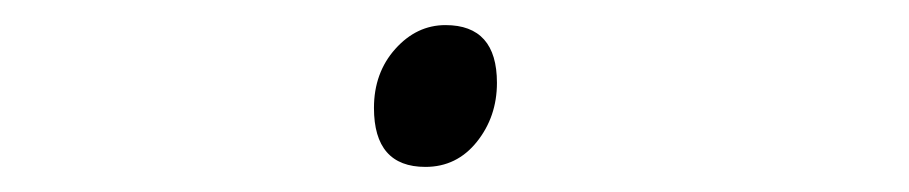

<svg xmlns="http://www.w3.org/2000/svg" viewBox="-20 -381 724 153"><path d="M319 -248Q278 -248 278 -295Q278 -323 295 -342Q312 -361 335 -361Q376 -361 376 -315Q376 -288 360 -268Q344 -248 319 -248Z"/></svg>

Font: ChillKai
Style: Regular
Weight: 400
Designer: ChillType
Foundry: 寒蝉字型
Version: Version 2.000